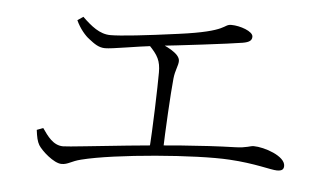

<svg xmlns="http://www.w3.org/2000/svg" viewBox="-42 -681 1084 640"><g transform="rotate(5 500.0 -361.5)"><path d="M184 -106C206 -106 215 -118 248 -126C358 -154 630 -176 741 -169C827 -164 881 -147 901 -147C916 -147 924 -151 924 -164C924 -197 853 -221 817 -221C806 -221 794 -213 756 -212C532 -206 220 -165 184 -165C151 -165 131 -194 113 -220L92 -212C95 -188 98 -174 105 -162C116 -144 158 -106 184 -106ZM471 -173H517C519 -245 526 -373 531 -422C534 -451 544 -466 544 -482C544 -507 498 -528 459 -543L441 -526C471 -495 481 -477 481 -438C481 -394 477 -247 471 -173ZM295 -503C320 -503 391 -517 467 -526C535 -533 709 -554 750 -561C774 -565 781 -572 781 -584C781 -602 737 -617 708 -617C679 -617 701 -594 535 -572C425 -557 343 -548 309 -548C273 -548 244 -572 214 -601L195 -588C207 -561 227 -538 241 -528C259 -514 274 -503 295 -503Z"/></g></svg>

Font: Source Han Serif TW VF
Style: Regular
Weight: 250
Designer: Ryoko NISHIZUKA 西塚涼子 (kana & ideographs); Frank Grießhammer (Latin, Greek & Cyrillic); Wenlong ZHANG 张文龙 (bopomofo); San
Foundry: Adobe
Version: Version 2.002;hotconv 1.1.0;makeotfexe 2.6.0